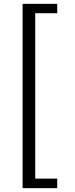

<svg xmlns="http://www.w3.org/2000/svg" viewBox="-20 -770 392 1003"><path d="M279 213H98V-750H279V-701H164V163H279Z"/></svg>

Font: Puffins on Iceburgs
Style: Regular
Weight: 400
Version: Version 1.0